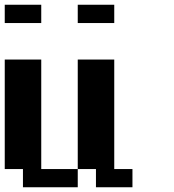

<svg xmlns="http://www.w3.org/2000/svg" viewBox="-20 -789 732 809"><path d="M76.7 0V-76.7H0V-538.1H153.8V-76.7H307.6V0ZM384.3 0V-76.7H307.6V-538.1H461.4V-76.7H538.1V0ZM0 -691.9V-769H153.8V-691.9ZM307.6 -691.9V-769H461.4V-691.9Z"/></svg>

Font: Good Old DOS
Style: Regular
Weight: 400
Designer: Vasily Draigo
Foundry: Vasily Draigo
Version: 1.0